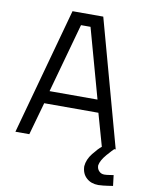

<svg xmlns="http://www.w3.org/2000/svg" viewBox="-97 -760 789 1033"><g transform="rotate(10 298.0 -243.5)"><path d="M324 -626 429 -247H167L272 -626ZM100 0 150 -178H446L496 -1Q478 13 451 47Q424 81 421 118Q422 159 448 182Q473 205 513 205Q540 204 565 200Q590 197 592 196L585 138Q583 138 565 141Q547 144 535 144Q517 144 506 132Q494 120 494 101Q498 74 528 39Q558 5 564 0H572L382 -692H214L24 0Z"/></g></svg>

Font: RazerF5
Style: Regular
Weight: 400
Foundry: Razer Inc.
Version: Version 2